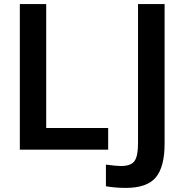

<svg xmlns="http://www.w3.org/2000/svg" viewBox="-20 -732 902 939"><path d="M77 0V-712H206V-106H509V0ZM498 73Q549 80 571 80Q620 80 637.5 56Q655 32 655 -30V-712H785V-30Q785 84 742 135.5Q699 187 595 187Q546 187 498 179Z"/></svg>

Font: Muli-Bold
Style: Bold
Weight: 700
Version: Version 2.000